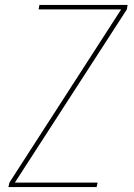

<svg xmlns="http://www.w3.org/2000/svg" viewBox="-20 -755 540 775"><path d="M14 0 18 -18 469 -717H136L139 -735H495L492 -717L40 -18H374L370 0Z"/></svg>

Font: iosevka_custom_sans_ss08 Thin
Style: Italic
Weight: 100
Italic angle: -10°
Designer: Belleve Invis
Foundry: Belleve Invis
Version: Version 10.3.0; ttfautohint (v1.8.3)